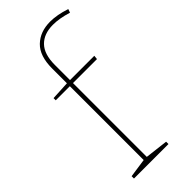

<svg xmlns="http://www.w3.org/2000/svg" viewBox="-245 -817 866 866"><g transform="rotate(-45 188.5 -384.0)"><path d="M46 0V-15L143 -29L136 -21V-506L143 -499H46V-513L143 -518L136 -509V-612Q136 -692 175.5 -730Q215 -768 279 -768Q301 -768 325.5 -763.5Q350 -759 377 -750L371 -733Q345 -741 322 -745Q299 -749 278 -749Q220 -749 188 -716Q156 -683 156 -615V-509L149 -518H311L309 -499H149L156 -506V-21L149 -29L266 -15V0Z"/></g></svg>

Font: Bitter Thin
Style: Regular
Weight: 100
Designer: Sol Matas, and Bitter project Authors
Foundry: Sol Matas
Version: Version 2.002